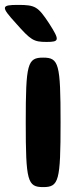

<svg xmlns="http://www.w3.org/2000/svg" viewBox="-40 -763 333 783"><path d="M207 -264C207 -504 200 -528 136 -528C72 -528 65 -504 65 -264C65 -24 72 0 136 0C200 0 207 -24 207 -264ZM160 -668C115 -736 104 -743 34 -743C-36 -743 -37 -736 25 -668C86 -599 97 -592 150 -592C203 -592 204 -599 160 -668Z"/></svg>

Font: Asimov Print
Style: A
Weight: 500
Designer: Google
Version: Version 2.000980: 2014